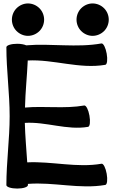

<svg xmlns="http://www.w3.org/2000/svg" viewBox="-20 -1074 682 1114"><path d="M236 -960C236 -985 226 -1009 209 -1026C191 -1044 167 -1054 142 -1054C118 -1054 94 -1044 76 -1026C59 -1009 49 -985 49 -960C49 -935 59 -911 76 -894C94 -876 118 -866 142 -866C167 -866 191 -876 209 -894C226 -911 236 -935 236 -960ZM611 -960C611 -985 601 -1009 584 -1026C566 -1044 542 -1054 517 -1054C493 -1054 469 -1044 451 -1026C434 -1009 424 -985 424 -960C424 -935 434 -911 451 -894C469 -876 493 -866 517 -866C542 -866 566 -876 584 -894C601 -911 611 -935 611 -960ZM17 -800C17 -666 36 -534 36 -400C36 -266 17 -134 17 0C17 11 45 20 80 20C115 20 142 11 142 0C142 -3 142 -5 142 -7C291 -19 443 25 591 -1C602 -3 605 -32 599 -66C593 -100 580 -126 569 -124C427 -99 281 -139 138 -132C133 -208 126 -285 124 -361C246 -369 369 -317 491 -338C502 -340 505 -369 499 -403C493 -437 480 -463 469 -462C356 -442 239 -460 125 -450C127 -541 137 -632 141 -723C290 -731 441 -672 591 -698C602 -700 605 -729 599 -763C593 -797 580 -823 569 -822C425 -796 277 -823 132 -811C121 -816 102 -820 80 -820C45 -820 17 -811 17 -800Z"/></svg>

Font: Nupuram
Style: Bold
Weight: 700
Designer: Santhosh Thottingal (santhosh.thottingal@gmail.com)
Foundry: SMC
Version: Version 1.000